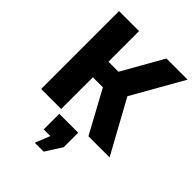

<svg xmlns="http://www.w3.org/2000/svg" viewBox="-272 -825 1220 1220"><g transform="rotate(45 338.0 -215.0)"><path d="M60 0ZM240 0H60V-700H240V-425H330L486 -700H676L480 -355L675 0H485L330 -285H240ZM253 30H423V160L353 270H273L313 170H253Z"/></g></svg>

Font: Russo One
Style: Regular
Weight: 400
Designer: Jovanny lemonad
Foundry: Jovanny Lemonad
Version: Version 1.001